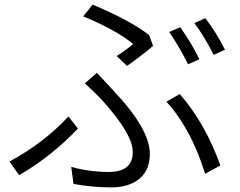

<svg xmlns="http://www.w3.org/2000/svg" viewBox="-20 -780 1040 833"><path d="M486 -537Q522 -559 558 -589Q484 -650 341 -709L382 -760Q542 -693 627 -628L644 -581Q598 -541 531 -494ZM289 -56Q368 -34 452 -34Q556 -34 556 -120Q556 -198 425 -343Q392 -379 348 -418L400 -464Q429 -434 472 -387Q630 -220 630 -113Q630 -32 572 5Q528 33 463 33Q382 33 299 18ZM870 -26Q810 -220 702 -339L760 -372Q872 -243 936 -62ZM318 -222Q204 -102 63 -20L21 -79Q172 -161 277 -275ZM762 -662Q814 -588 845 -523L796 -501Q760 -574 714 -641ZM871 -701Q920 -637 956 -564L907 -542Q864 -627 823 -680Z"/></svg>

Font: Source Han Sans CN Normal
Style: Regular
Weight: 350
Designer: Ryoko NISHIZUKA 西塚涼子 (kana, bopomofo & ideographs); Paul D. Hunt (Latin, Greek & Cyrillic); Sandoll Communications 산돌커뮤니
Foundry: Adobe
Version: Version 2.004;hotconv 1.0.118;makeotfexe 2.5.65603